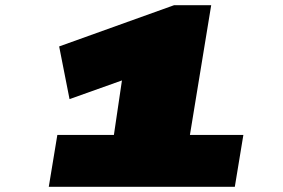

<svg xmlns="http://www.w3.org/2000/svg" viewBox="-20 -720 1090 740"><path d="M168 0 201 -200H419L450 -410L248 -338L208 -541L651 -700H794L712 -200H918L885 0Z"/></svg>

Font: Georama ExtraExtended Black
Style: Italic
Weight: 900
Width: 8
Italic angle: -9°
Designer: Jean-Baptiste Levee
Foundry: Production Type
Version: Version 1.000